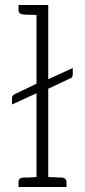

<svg xmlns="http://www.w3.org/2000/svg" viewBox="-20 -748 341 768"><path d="M173 -431V-728H126H54V-708C54 -697 61 -691 74 -690H79C81 -690 83 -689 86 -689H102C109 -689 117 -688 126 -688V-413L38 -371C32 -368 28 -363 28 -356V-330L126 -375V-40C115 -40 104 -38 96 -38H80H74C61 -37 54 -31 54 -20V0H126H173H246V-20C246 -31 239 -37 226 -38H220H213C210 -38 205 -39 198 -39C191 -39 182 -40 173 -40V-393L262 -435C266 -437 268 -438 269 -441C270 -443 271 -447 271 -451V-476Z"/></svg>

Font: SVN-Aleo
Style: Light
Weight: 300
Designer: Alessio Laiso
Version: Version 1.2.2